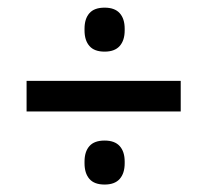

<svg xmlns="http://www.w3.org/2000/svg" viewBox="-20 -562 542 502"><path d="M49.5 -270.5V-350.5H452.5V-270.5ZM253.5 -79.5Q226.5 -79.5 213.8 -94.2Q201 -109 201 -135V-139.5Q201 -165.5 213.8 -180Q226.5 -194.5 253.5 -194.5Q280 -194.5 293 -180Q306 -165.5 306 -139.5V-135Q306 -109 293 -94.2Q280 -79.5 253.5 -79.5ZM253.5 -427Q226.5 -427 213.8 -441.8Q201 -456.5 201 -482.5V-487Q201 -513 213.8 -527.5Q226.5 -542 253.5 -542Q280 -542 293 -527.5Q306 -513 306 -487V-482.5Q306 -456.5 293 -441.8Q280 -427 253.5 -427Z"/></svg>

Font: Anek Gurmukhi Medium Medium
Style: Regular
Weight: 500
Version: Version 1.003